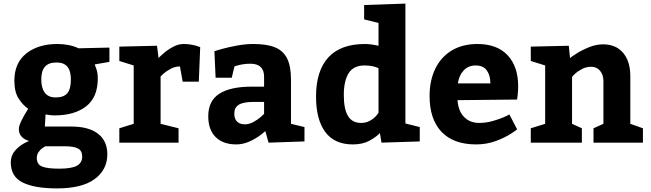

<svg xmlns="http://www.w3.org/2000/svg" viewBox="-20 -795 3627 1070"><path d="M145 -9.8Q145 -7.8 128.4 -14.4Q111.8 -21 98.4 -35.9Q85 -50.8 85 -76.2Q85 -106.9 137.2 -189Q108.4 -208 84.2 -245.1Q60.1 -282.2 60.1 -345.2Q60.1 -444.3 126.5 -497.1Q192.9 -549.8 299.8 -549.8Q366.7 -549.8 418 -525.9L589.8 -529.8V-450.2L507.8 -436Q508.8 -432.1 516.8 -411.1Q524.9 -390.1 524.9 -356.9Q524.9 -252.9 460 -202.4Q395 -151.9 285.2 -151.9Q266.1 -151.9 251.5 -154.5Q236.8 -157.2 233.9 -157.2L230 -89.8H377.9Q474.1 -89.8 526.1 -49.8Q578.1 -9.8 578.1 64.9Q578.1 150.9 507.6 202.9Q437 254.9 297.9 254.9Q171.9 254.9 106 221.9Q40 189 40 109.9Q40 71.8 63.5 44.9Q86.9 18.1 116 2.9Q145 -12.2 145 -9.8ZM210 -352.1Q210 -305.2 229.5 -278.6Q249 -252 290 -252Q335.9 -252 355.5 -275.9Q375 -299.8 375 -352.1Q375 -399.9 355.5 -423.3Q335.9 -446.8 294.9 -446.8Q251 -446.8 230.5 -423.3Q210 -399.9 210 -352.1ZM185.1 85Q185.1 121.1 214.6 133.1Q244.1 145 310.1 145Q377.9 145 408 128.9Q438 112.8 438 77.1Q438 44.9 414.6 32.5Q391.1 20 337.9 20H232.9Q229 22 217.5 29.5Q206.1 37.1 195.6 51.5Q185.1 65.9 185.1 85Z M1002.9 -549.8Q1026.9 -549.8 1047.9 -545.9Q1068.8 -542 1080.8 -537.6Q1092.8 -533.2 1095.7 -532.2L1087.9 -339.8H998L982.9 -424.8Q957 -424.8 932.9 -412.4Q908.7 -399.9 891.8 -385Q875 -370.1 875 -369.1V-105L975.1 -80.1V0H645V-80.1L725.1 -105V-430.2L645 -455.1V-535.2L855 -540L863.8 -471.2Q863.8 -473.1 887.2 -494.1Q910.6 -515.1 941.7 -532.5Q972.7 -549.8 1002.9 -549.8Z M1296.4 9.8Q1223.1 9.8 1181.9 -31Q1140.6 -71.8 1140.6 -147Q1140.6 -232.9 1202.1 -272.5Q1263.7 -312 1381.3 -312H1451.7V-367.2Q1451.7 -440.4 1374.5 -439.9Q1351.6 -439.9 1332 -436.5Q1312.5 -433.1 1301 -429.4Q1289.6 -425.8 1286.6 -424.8L1271.5 -361.8H1181.6L1174.8 -509.8Q1183.6 -512.7 1218 -522.5Q1252.4 -532.2 1300.5 -541Q1348.6 -549.8 1391.6 -549.8Q1468.8 -549.8 1514.2 -530.5Q1559.6 -511.2 1580.6 -468Q1601.6 -424.8 1601.6 -352.1V-105L1676.8 -86.9V-6.8L1476.6 0L1458.5 -64.9Q1458.5 -63 1432.6 -43Q1406.7 -22.9 1370.6 -6.6Q1334.5 9.8 1296.4 9.8ZM1344.7 -102.1Q1368.7 -102.1 1392.1 -115Q1415.5 -127.9 1431.6 -141.8Q1447.8 -155.8 1451.7 -160.2V-227.1H1394.5Q1336.4 -227.1 1311 -211.4Q1285.6 -195.8 1285.6 -162.1Q1285.6 -132.8 1301 -117.4Q1316.4 -102.1 1344.7 -102.1Z M1946.3 9.8Q1843.3 9.8 1792.2 -60.1Q1741.2 -129.9 1741.2 -256.8Q1741.2 -399.9 1809.6 -474.9Q1877.9 -549.8 2014.2 -549.8Q2044.9 -549.8 2089.4 -540V-667L2009.3 -687V-767.1L2239.3 -774.9V-106.9L2319.3 -86.9V-6.8L2106 0L2097.2 -53.2Q2075.2 -30.8 2038.1 -10.5Q2001 9.8 1946.3 9.8ZM2011.2 -430.2Q1950.2 -430.2 1923.1 -387.2Q1896 -344.2 1896 -265.1Q1896 -188 1919.2 -148.9Q1942.4 -109.9 1992.2 -109.9Q2020 -109.9 2042 -122.3Q2064 -134.8 2076.7 -149.9Q2089.4 -165 2089.4 -167V-415Q2057.1 -430.2 2011.2 -430.2Z M2650.9 -109.9Q2688 -109.9 2725.3 -120.4Q2762.7 -130.9 2787.4 -141.8Q2812 -152.8 2818.8 -157.2L2861.8 -74.2Q2861.8 -72.3 2826.9 -49.6Q2792 -26.9 2741.5 -8.5Q2690.9 9.8 2633.8 9.8Q2506.8 9.8 2440.4 -60.5Q2374 -130.9 2374 -259.8Q2374 -346.7 2406 -412.4Q2438 -478 2498 -513.9Q2558.1 -549.8 2640.6 -549.8Q2750.5 -549.8 2809.1 -486.8Q2867.7 -423.8 2867.7 -314.9Q2867.7 -291 2865.2 -268.6Q2862.8 -246.1 2861.8 -240.2L2529.8 -236.8Q2533.7 -176.8 2566.2 -143.3Q2598.6 -109.9 2650.9 -109.9ZM2531.7 -330.1H2712.9Q2712.9 -375 2692.9 -402.6Q2672.9 -430.2 2630.9 -430.2Q2589.8 -430.2 2564 -402.6Q2538.1 -375 2531.7 -330.1Z M3340.8 -547.9Q3412.6 -547.9 3452.6 -500.5Q3492.7 -453.1 3492.7 -370.1V-105L3563 -80.1V0H3287.6V-80.1L3342.8 -105V-342.8Q3342.8 -377.9 3324.2 -400.4Q3305.7 -422.9 3274.9 -422.9Q3247.1 -422.9 3223.4 -410.4Q3199.7 -397.9 3183.8 -383.1Q3168 -368.2 3168 -366.2V-105L3222.7 -80.1V0H2938V-80.1L3018.1 -105V-430.2L2938 -455.1V-535.2L3149.9 -540L3156.7 -471.2Q3156.7 -473.1 3188.2 -493.7Q3219.7 -514.2 3260.3 -531Q3300.8 -547.9 3340.8 -547.9Z"/></svg>

Font: Kadwa
Style: Regular
Weight: 400
Designer: Sol Matas
Foundry: Sol Matas
Version: Version 1.000;PS 001.000;hotconv 1.0.70;makeotf.lib2.5.58329